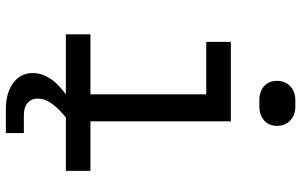

<svg xmlns="http://www.w3.org/2000/svg" viewBox="-202 -602 1005 640"><g transform="rotate(90 300.0 -282.5)"><path d="M95 0V-82H295V-468H120V-550H385V-82H550V0ZM315 -765H335Q364 -765 382 -748Q400 -731 400 -704Q400 -677 382 -661Q364 -645 335 -645H315Q286 -645 268 -660.5Q250 -676 250 -704Q250 -731 268 -748Q286 -765 315 -765ZM384 -10 373 -1Q339 27 324 49.5Q309 72 309 93Q309 115 323.5 127.5Q338 140 364 140H424V200H346Q290 200 257 175.5Q224 151 224 110Q224 81 242.5 52Q261 23 309 -10Z"/></g></svg>

Font: JetBrainsMono NF
Style: Regular
Weight: 400
Monospace: yes
Designer: Philipp Nurullin, Konstantin Bulenkov
Foundry: JetBrains
Version: Version 1.0.2; ttfautohint (v1.8.3)